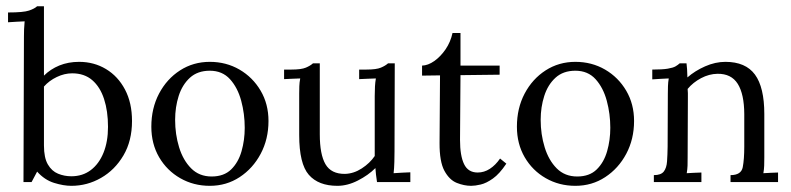

<svg xmlns="http://www.w3.org/2000/svg" viewBox="-20 -587 2551 619"><path d="M57.2 -469.4Q57.2 -481.1 57.6 -492.1Q57.9 -503.1 59.4 -518.2Q45.8 -517.8 32.8 -516.9Q19.8 -516 5.9 -515.2V-546.8Q55.7 -546.8 73.7 -553Q91.7 -559.2 99.7 -566.9H121.7V-343.2Q142.6 -364.1 171.4 -375.9Q200.2 -387.6 235.1 -387.6Q283.1 -387.6 321.8 -364.3Q360.5 -341 383 -298.3Q405.6 -255.6 405.6 -196.9Q405.6 -132.7 377.9 -85.8Q350.2 -38.9 305.6 -13.4Q261.1 12.1 210.1 12.1Q184.8 12.1 154.2 2.6Q123.6 -7 99.7 -33.7L81.8 0H55.7ZM121.7 -118.1Q121.7 -78.1 134.4 -56.7Q147 -35.2 167.2 -27Q187.4 -18.7 210.1 -18.7Q246.4 -18.7 272.8 -38.7Q299.2 -58.7 313.7 -94.6Q328.2 -130.5 328.2 -177.9Q328.2 -228.8 315.5 -267.7Q302.9 -306.6 277.4 -328.6Q251.9 -350.6 212.7 -350.6Q187.8 -350.6 163.2 -338.8Q138.6 -327.1 121.7 -308Z M656.4 12.1Q604 12.1 561.1 -12.5Q518.2 -37 493 -80.1Q467.9 -123.2 467.9 -178.6Q467.9 -238 492.8 -285.3Q517.8 -332.6 560.5 -360.1Q603.2 -387.6 656.4 -387.6Q709.2 -387.6 752.1 -362.7Q795 -337.7 820.3 -294.6Q845.6 -251.6 845.6 -196.9Q845.6 -138.6 820.5 -91.3Q795.4 -44 752.7 -16Q709.9 12.1 656.4 12.1ZM662.3 -18Q701.9 -18 725.2 -40.7Q748.4 -63.4 758.7 -99.4Q769 -135.3 769 -174.9Q769 -220 757.6 -262.2Q746.2 -304.4 721.5 -331.7Q696.7 -359 656.4 -359Q617.2 -359 592.4 -336.5Q567.7 -313.9 556.1 -277.8Q544.6 -241.7 544.6 -200.6Q544.6 -154 557.4 -112.2Q570.2 -70.4 596.3 -44.2Q622.3 -18 662.3 -18Z M1067.8 12.1Q1006.6 12.1 975.6 -23.5Q944.6 -59 944.6 -151.8V-285.3Q944.6 -297 945 -309.1Q945.4 -321.2 947.9 -334.1Q934.7 -333.7 921.7 -333.1Q908.7 -332.6 895.9 -331.9V-362.7H919.3Q951.2 -362.7 965.9 -368.9Q980.6 -375.1 989 -382.8H1011V-154Q1011 -89.1 1029.3 -57.6Q1047.7 -26 1092 -26.4Q1120.3 -27.1 1146.3 -44Q1172.4 -60.9 1188.1 -84V-277.2Q1188.1 -295.2 1188.9 -308.2Q1189.6 -321.2 1191.8 -334.1Q1178.2 -333.7 1164.8 -333.1Q1151.4 -332.6 1137.9 -331.9V-362.7H1161Q1193.3 -362.7 1207.9 -368.9Q1222.6 -375.1 1231 -382.8H1252.7L1251.9 -99Q1251.9 -87.3 1251.4 -65.5Q1250.8 -43.6 1249 -28.6Q1262.6 -29.3 1275.9 -30.3Q1289.3 -31.2 1302.9 -31.5V0H1195.5Q1193.3 -12.8 1192.2 -23.8Q1191.1 -34.8 1190.3 -45.1Q1167.2 -22 1133.8 -5Q1100.5 12.1 1067.8 12.1Z M1499.1 12.1Q1476.3 12.1 1452.5 2.6Q1428.7 -7 1412.7 -36.5Q1396.8 -66 1397.1 -126.1L1398.6 -344L1340.7 -343.2V-375.5Q1359.7 -375.9 1380.1 -390.2Q1400.4 -404.5 1416.6 -428.1Q1432.7 -451.8 1438.9 -480.7H1464.6V-375.5H1590.8V-346.2L1464.6 -344.7L1463.1 -136Q1463.1 -84.7 1476.2 -57.8Q1489.2 -30.8 1520 -30.8Q1540.9 -30.8 1559.2 -42.7Q1577.6 -54.6 1592.2 -75.9L1612.4 -59.4Q1590.4 -26.4 1569.1 -11.4Q1547.9 3.7 1529.7 7.9Q1511.6 12.1 1499.1 12.1Z M1835 12.1Q1782.5 12.1 1739.6 -12.5Q1696.7 -37 1671.6 -80.1Q1646.5 -123.2 1646.5 -178.6Q1646.5 -238 1671.4 -285.3Q1696.4 -332.6 1739.1 -360.1Q1781.8 -387.6 1835 -387.6Q1887.8 -387.6 1930.7 -362.7Q1973.6 -337.7 1998.9 -294.6Q2024.2 -251.6 2024.2 -196.9Q2024.2 -138.6 1999.1 -91.3Q1974 -44 1931.2 -16Q1888.5 12.1 1835 12.1ZM1840.9 -18Q1880.5 -18 1903.7 -40.7Q1927 -63.4 1937.3 -99.4Q1947.6 -135.3 1947.6 -174.9Q1947.6 -220 1936.2 -262.2Q1924.8 -304.4 1900.1 -331.7Q1875.3 -359 1835 -359Q1795.7 -359 1771 -336.5Q1746.2 -313.9 1734.7 -277.8Q1723.1 -241.7 1723.1 -200.6Q1723.1 -154 1736 -112.2Q1748.8 -70.4 1774.8 -44.2Q1800.9 -18 1840.9 -18Z M2088 0V-22.4Q2111.1 -22.4 2120.1 -34.1Q2129.1 -45.8 2130.5 -66.6Q2132 -87.3 2132.4 -114L2133.1 -285.3Q2133.1 -297 2133.5 -309.1Q2133.8 -321.2 2136 -334.1Q2122.5 -333.7 2109.5 -332.8Q2096.4 -331.9 2082.9 -331.1V-362.7Q2115.9 -362.7 2132.9 -365.6Q2150 -368.5 2157.9 -373.1Q2165.7 -377.7 2171.3 -382.8H2193.3Q2194.4 -374.8 2195.1 -364Q2195.8 -353.1 2196.2 -337.4Q2220.4 -358.6 2253.2 -373.1Q2286 -387.6 2318.7 -387.6Q2383.9 -387.6 2414 -346.5Q2444.1 -305.5 2444.1 -219.3V-79.6Q2444.1 -64.5 2443.7 -53Q2443.3 -41.4 2441.1 -28.6Q2452.9 -29.3 2464.8 -29.9Q2476.7 -30.4 2488.4 -30.8V0H2335.2V-22.4Q2369.6 -22.4 2374.6 -48Q2379.5 -73.7 2379.5 -114V-219.3Q2379.2 -283.5 2358.5 -316.6Q2337.7 -349.8 2293 -349.1Q2266.2 -348.7 2240.2 -335Q2214.2 -321.2 2196.9 -300.3Q2197.7 -294.5 2197.7 -286.8Q2197.7 -279.1 2197.7 -271L2196.9 -79.6Q2196.9 -64.5 2196.6 -53Q2196.2 -41.4 2194 -28.6Q2205.7 -29.3 2217.6 -29.9Q2229.6 -30.4 2241.3 -30.8V0Z"/></svg>

Font: Parastoo
Style: Regular
Weight: 400
Foundry: Saber Rastikerdar (saber.rastikerdar@gmail.com)
Version: Version 3.000